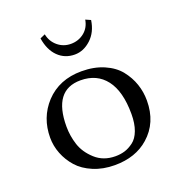

<svg xmlns="http://www.w3.org/2000/svg" viewBox="-132 -840 905 963"><g transform="rotate(-20 320.0 -358.5)"><path d="M212 -727Q220 -687 250 -662Q280 -637 320 -637Q360 -637 390.5 -661Q421 -685 428 -727L455 -715Q446 -653 406.5 -616.5Q367 -580 320 -580Q267 -580 231 -615.5Q195 -651 185 -715ZM60 -230Q60 -337 129 -412Q202 -490 321 -490Q388 -490 440 -467.5Q492 -445 521.5 -408Q551 -371 565.5 -328.5Q580 -286 580 -240Q580 -122 500 -52Q430 10 319 10Q256 10 205 -11.5Q154 -33 123.5 -67.5Q93 -102 76.5 -144Q60 -186 60 -230ZM301 -449Q156 -449 156 -255Q156 -205 171.5 -157Q187 -109 230 -70Q273 -31 337 -31Q364 -31 387 -38Q410 -45 433.5 -62.5Q457 -80 470.5 -116Q484 -152 484 -203Q484 -324 436 -386.5Q388 -449 301 -449Z"/></g></svg>

Font: Libertinus Mono
Style: Regular
Weight: 400
Designer: Philipp H. Poll
Foundry: Khaled Hosny
Version: Version 6.7